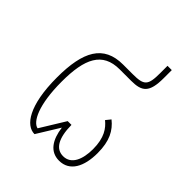

<svg xmlns="http://www.w3.org/2000/svg" viewBox="-173 -684 793 793"><g transform="rotate(45 224.0 -287.0)"><path d="M304 10C366 10 395 -46 395 -125C395 -196 373 -235 337 -264L320 -243C346 -222 370 -190 370 -123C370 -63 350 -15 303 -15C261 -15 237 -52 236 -131H214L147 -22C116 -28 81 -91 81 -229C81 -363 114 -434 215 -434H281C344 -434 369 -452 369 -537V-584H344V-541C344 -469 332 -458 266 -458H211C97 -458 55 -380 55 -227C55 -64 104 4 155 4L216 -95C224 -33 251 10 304 10Z"/></g></svg>

Font: Noto Sans Thai Cond Thin
Style: Regular
Weight: 100
Width: 3
Designer: Monotype Design Team
Foundry: Monotype Imaging Inc.
Version: Version 2.002